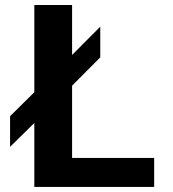

<svg xmlns="http://www.w3.org/2000/svg" viewBox="-20 -742 686 762"><path d="M591.8 0H116.2V-253.9L20 -159.2V-280.8L116.2 -376V-722.2H266.1V-523.9L377.9 -636.2V-514.2L266.1 -401.9V-115.2H591.8Z"/></svg>

Font: Perun
Style: Bold
Weight: 700
Foundry: Copyright (c) Stefan Peev, Context Ltd, 2016
Version: Version 1.0000